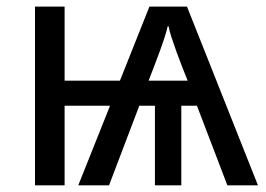

<svg xmlns="http://www.w3.org/2000/svg" viewBox="-20 -556 799 576"><path d="M541 -536.1 753.9 0H662.1L570.8 -238.8H523.9V0H444.8V-238.8H397.9L307.1 0H214.8L310.1 -238.8H173.8V0H85V-536.1H173.8V-314H339.8L428.2 -536.1ZM482.9 -477.1Q480.5 -464.8 473.9 -444.3Q467.3 -423.8 458.7 -400.4Q450.2 -377 441.2 -353.8Q432.1 -330.6 425.8 -314H543Q536.1 -330.6 527.1 -353.8Q518.1 -377 509.5 -400.4Q501 -423.8 494.4 -444.3Q487.8 -464.8 485.8 -477.1Z"/></svg>

Font: WenQuanYi Micro Hei
Style: Regular
Weight: 400
Foundry: Ascender Corporation
Version: Version 0.2.0-beta